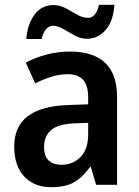

<svg xmlns="http://www.w3.org/2000/svg" viewBox="-20 -767 577 797"><path d="M270 -553Q466 -553 466 -364V0H379L357 -74H354Q323 -31 287.5 -10.5Q252 10 192 10Q122 10 80.5 -34.5Q39 -79 39 -158Q39 -242 95 -284.5Q151 -327 262 -331L346 -334V-363Q346 -413 324.5 -436Q303 -459 262 -459Q227 -459 193.5 -448.5Q160 -438 126 -421L87 -507Q126 -528 173 -540.5Q220 -553 270 -553ZM289 -255Q220 -252 191.5 -226.5Q163 -201 163 -157Q163 -118 182.5 -100.5Q202 -83 235 -83Q283 -83 314.5 -115.5Q346 -148 346 -209V-257ZM89 -605Q94 -667 123.5 -706.5Q153 -746 202 -746Q229 -746 253.5 -732.5Q278 -719 300.5 -706Q323 -693 345 -693Q379 -693 391 -747H455Q450 -678 418 -642Q386 -606 341 -606Q315 -606 290.5 -619.5Q266 -633 243 -646.5Q220 -660 199 -660Q184 -660 171 -645.5Q158 -631 153 -605Z"/></svg>

Font: Noto Sans Gurmukhi UI SemiCondensed SemiBold
Style: Regular
Weight: 600
Width: 4
Designer: Jelle Bosma - Monotype Design Team
Foundry: Monotype Imaging Inc.
Version: Version 2.004; ttfautohint (v1.8.4.7-5d5b)